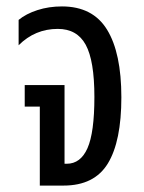

<svg xmlns="http://www.w3.org/2000/svg" viewBox="-20 -578 447 598"><path d="M104 -246H57V-313H181V-68H188Q231 -68 252.5 -116.5Q274 -165 274 -276Q274 -389 247 -438.5Q220 -488 160 -488Q89 -488 38 -437V-516Q61 -535 96.5 -546.5Q132 -558 173 -558Q269 -558 313.5 -485.5Q358 -413 358 -275Q358 -138 316 -69Q274 0 178 0H104Z"/></svg>

Font: Noto Sans Thai Cond
Style: Regular
Weight: 400
Width: 3
Designer: Monotype Design Team
Foundry: Monotype Imaging Inc.
Version: Version 1.000